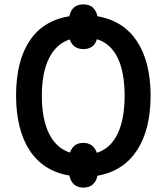

<svg xmlns="http://www.w3.org/2000/svg" viewBox="-20 -793 757 872"><path d="M359 59C391 59 414 43 423 5C580 -22 664 -155 664 -358C664 -562 580 -693 423 -719C413 -759 390 -773 359 -773C327 -773 303 -759 295 -719C134 -694 53 -564 53 -359C53 -155 136 -21 295 4C303 43 327 59 359 59ZM298 -100C213 -127 170 -220 170 -358C170 -495 213 -587 297 -614C307 -583 330 -570 359 -570C388 -570 411 -583 420 -615C505 -589 546 -498 546 -358C546 -218 504 -126 420 -99C409 -131 386 -144 359 -144C330 -144 309 -132 298 -100Z"/></svg>

Font: Noto Sans UI SemiCondensed Medium
Style: Regular
Weight: 500
Width: 4
Designer: Monotype Design Team
Foundry: Monotype Imaging Inc.
Version: Version 1.901